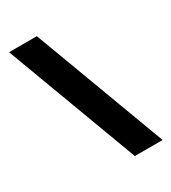

<svg xmlns="http://www.w3.org/2000/svg" viewBox="-179 -823 818 916"><g transform="rotate(-30 230.5 -364.5)"><path d="M443 0 171 -729H18L290 0Z"/></g></svg>

Font: BDO Grotesk ExtraBold
Style: Regular
Weight: 800
Designer: Deni Anggara
Foundry: Lokal Container
Version: Version 2.000